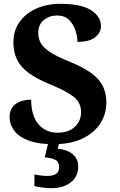

<svg xmlns="http://www.w3.org/2000/svg" viewBox="-20 -744 626 1004"><path d="M264 10Q175 10 123.5 -11.5Q72 -33 51 -65.5Q30 -98 30 -130Q30 -164 46 -184.5Q62 -205 88 -214Q114 -223 143 -223Q143 -138 181.5 -94Q220 -50 280 -50Q339 -50 371.5 -81Q404 -112 404 -158Q404 -209 362.5 -240Q321 -271 237 -305Q167 -334 126 -365.5Q85 -397 67.5 -435.5Q50 -474 50 -523Q50 -584 82 -629Q114 -674 169.5 -699Q225 -724 295 -724Q405 -724 456.5 -690.5Q508 -657 508 -608Q508 -573 477.5 -549Q447 -525 385 -525Q385 -553 374.5 -585Q364 -617 341 -640Q318 -663 279 -663Q239 -663 209.5 -639.5Q180 -616 180 -571Q180 -543 193 -519Q206 -495 242 -471.5Q278 -448 345 -421Q448 -379 492 -331Q536 -283 536 -209Q536 -145 502.5 -95.5Q469 -46 408 -18Q347 10 264 10ZM247 240Q231 240 204.5 237Q178 234 160 229V168Q198 176 228 176Q257 176 273 165.5Q289 155 289 130Q289 101 267.5 91Q246 81 214 79L235 -9H292L282 34Q331 38 360 62Q389 86 389 126Q389 179 350 209.5Q311 240 247 240Z"/></svg>

Font: Noto Serif Yezidi
Style: Bold
Weight: 700
Designer: Dalton Maag Ltd
Foundry: Dalton Maag Ltd
Version: Version 1.001; ttfautohint (v1.8.4.7-5d5b)